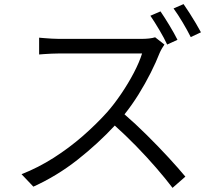

<svg xmlns="http://www.w3.org/2000/svg" viewBox="-20 -866 1040 927"><path d="M754.9 -811Q773.9 -783.2 797.9 -743.7Q821.8 -704.1 836.9 -673.8L787.1 -650.9Q772.9 -681.6 749.5 -721.2Q726.1 -760.7 706.1 -790ZM866.2 -846.2Q879.4 -827.6 895.3 -802.7Q911.1 -777.8 925.8 -753.2Q940.4 -728.5 950.2 -710L900.9 -687Q884.3 -720.2 861.6 -758.3Q838.9 -796.4 817.9 -825.2ZM773.9 -650.9Q769.5 -645 762.2 -632.6Q754.9 -620.1 751 -610.8Q733.9 -566.9 707.8 -514.9Q681.6 -462.9 649.2 -410.6Q616.7 -358.4 581.1 -314Q633.8 -268.6 689.2 -213.6Q744.6 -158.7 793.2 -106Q841.8 -53.2 875 -13.2L813 41Q779.3 -3.4 733.9 -55.9Q688.5 -108.4 637 -161.1Q585.4 -213.9 534.2 -259.8Q453.1 -172.4 353.8 -94.2Q254.4 -16.1 141.1 35.2L84 -24.9Q164.6 -56.6 239.3 -104.2Q314 -151.9 379.2 -208.7Q444.3 -265.6 497.1 -324.2Q530.8 -362.3 564.9 -412.6Q599.1 -462.9 626 -514.2Q652.8 -565.4 666 -607.9H267.1Q249.5 -607.9 228.3 -606.9Q207 -606 190.2 -604.7Q173.3 -603.5 168.9 -603V-684.1Q174.3 -683.6 191.9 -682.1Q209.5 -680.7 230.5 -679.4Q251.5 -678.2 267.1 -678.2H659.2Q705.1 -678.2 729 -686Z"/></svg>

Font: Shanggu Mono N
Style: Regular
Weight: 350
Designer: GuiWonder
Version: Version 1.021